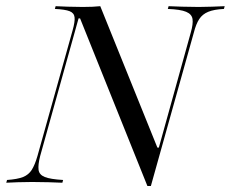

<svg xmlns="http://www.w3.org/2000/svg" viewBox="-38 -591 746 621"><path d="M438.7 10.5 221 -531.5H216.1L91.9 -86.3Q84.7 -58.1 86.7 -41.9Q88.7 -25.8 106.9 -18.5Q125 -11.3 166.1 -8.9L163.7 0Q145.2 -0.8 119 -1.6Q92.7 -2.4 66.1 -2.4Q41.9 -2.4 19.8 -1.6Q-2.4 -0.8 -17.7 0L-15.3 -8.9Q18.5 -11.3 36.7 -18.5Q54.8 -25.8 64.9 -41.9Q75 -58.1 83.1 -86.3L196.8 -492.7Q204.8 -521 203.2 -535.1Q201.6 -549.2 187.1 -554.8Q172.6 -560.5 139.5 -562.1L141.9 -571Q157.3 -570.2 180.6 -569.4Q204 -568.5 229.8 -568.5Q263.7 -568.5 286.3 -571L471 -113.7H475.8L579 -485.5Q587.1 -513.7 584.7 -529.4Q582.3 -545.2 564.1 -552.8Q546 -560.5 504.8 -562.1L507.3 -571Q522.6 -570.2 550.4 -569.4Q578.2 -568.5 604.8 -568.5Q625.8 -568.5 648 -569.4Q670.2 -570.2 688.7 -571L686.3 -562.1Q654 -560.5 635.5 -552.8Q616.9 -545.2 606.5 -529.4Q596 -513.7 588.7 -484.7L450 10.5Z"/></svg>

Font: Playfair 144pt Light
Style: Italic
Weight: 300
Italic angle: -15.6°
Designer: Claus Eggers Sørensen
Foundry: Claus Eggers Sørensen
Version: Version 2.001;gftools[0.9.30]